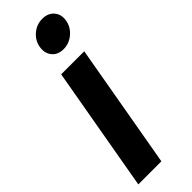

<svg xmlns="http://www.w3.org/2000/svg" viewBox="-253 -705 718 718"><g transform="rotate(-45 105.5 -346.0)"><path d="M87 -624Q92 -653 115 -672.5Q138 -692 168 -692Q198 -692 214.5 -672.5Q231 -653 226 -624Q221 -595 197.5 -575Q174 -555 144 -555Q114 -555 98 -575Q82 -595 87 -624ZM193 -495 106 0H-16L71 -495Z"/></g></svg>

Font: Moniqa Black Ita Display
Style: Italic
Weight: 900
Italic angle: -10°
Designer: Rajesh Rajput
Foundry: Rajesh Rajput
Version: Version 1.000